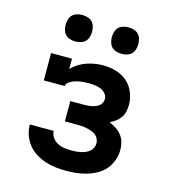

<svg xmlns="http://www.w3.org/2000/svg" viewBox="-111 -825 821 923"><g transform="rotate(15 300.0 -364.0)"><path d="M302 8Q276 8 249.5 5Q223 2 198 -6.5Q173 -15 150.5 -29Q128 -43 111.5 -63.5Q95 -84 86 -109.5Q77 -135 77 -162H196Q196 -144 207 -129Q218 -114 233.5 -106Q249 -98 267 -95.5Q285 -93 302 -93Q314 -93 325.5 -94Q337 -95 348.5 -97.5Q360 -100 371 -104.5Q382 -109 391 -116.5Q400 -124 405 -134.5Q410 -145 410 -157Q410 -169 404.5 -180Q399 -191 390 -198Q381 -205 369.5 -209Q358 -213 346.5 -215.5Q335 -218 323.5 -219Q312 -220 300 -220H236V-321H300Q310 -321 320 -321.5Q330 -322 340 -324Q350 -326 359.5 -329.5Q369 -333 377 -339Q385 -345 389.5 -354Q394 -363 394 -373Q394 -388 384 -400Q374 -412 360 -417.5Q346 -423 331 -425Q316 -427 301 -427Q293 -427 285 -426.5Q277 -426 269.5 -425.5Q262 -425 254 -423.5Q246 -422 238.5 -420Q231 -418 223.5 -415Q216 -412 209.5 -408Q203 -404 197 -398Q191 -392 191 -384H87V-520H191V-469Q206 -484 224 -495.5Q242 -507 262 -514Q282 -521 303 -524.5Q324 -528 345 -528Q377 -528 408.5 -519Q440 -510 464 -489.5Q488 -469 500.5 -438.5Q513 -408 513 -376Q513 -359 509.5 -343Q506 -327 496.5 -313Q487 -299 473.5 -289Q460 -279 445 -272Q463 -264 479 -253.5Q495 -243 507 -228Q519 -213 524 -194Q529 -175 529 -156Q529 -130 520 -104.5Q511 -79 494 -59Q477 -39 454 -26Q431 -13 406 -5.5Q381 2 355 5Q329 8 302 8ZM415 -604Q402 -604 388.5 -608Q375 -612 366 -621Q357 -630 353 -643.5Q349 -657 349 -670Q349 -683 353 -696.5Q357 -710 366 -719Q375 -728 388.5 -732Q402 -736 415 -736Q428 -736 441.5 -732Q455 -728 464 -719Q473 -710 477 -696.5Q481 -683 481 -670Q481 -657 477 -643.5Q473 -630 464 -621Q455 -612 441.5 -608Q428 -604 415 -604ZM185 -604Q172 -604 158.5 -608Q145 -612 136 -621Q127 -630 123 -643.5Q119 -657 119 -670Q119 -683 123 -696.5Q127 -710 136 -719Q145 -728 158.5 -732Q172 -736 185 -736Q198 -736 211.5 -732Q225 -728 234 -719Q243 -710 247 -696.5Q251 -683 251 -670Q251 -657 247 -643.5Q243 -630 234 -621Q225 -612 211.5 -608Q198 -604 185 -604Z"/></g></svg>

Font: Iosevka Plex Etoile
Style: Bold
Weight: 700
Designer: Belleve Invis
Foundry: Belleve Invis
Version: Version 25.1.1; ttfautohint (v1.8.4)